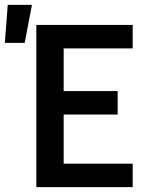

<svg xmlns="http://www.w3.org/2000/svg" viewBox="-68 -773 638 793"><path d="M82 0V-670H480V-573H195V-397H418V-300H195V-97H480V0ZM-48 -596 -36 -753H64L34 -596Z"/></svg>

Font: Lode Term
Style: Bold
Weight: 700
Monospace: yes
Designer: Belleve Invis
Foundry: Belleve Invis
Version: Version 29.2.0